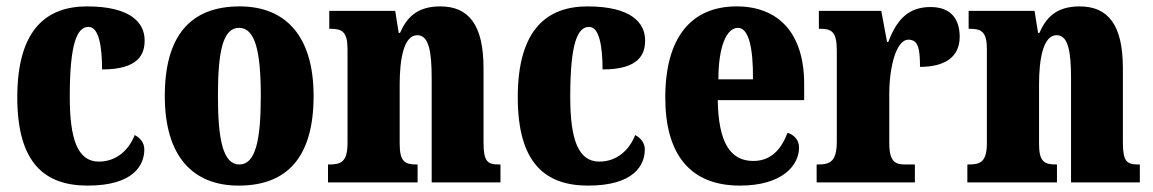

<svg xmlns="http://www.w3.org/2000/svg" viewBox="-20 -570 3602 600"><path d="M254 10C396 10 431 -53 431 -103C431 -124 418 -139 401 -148C382 -100 343 -65 289 -65C223 -65 198 -134 198 -267C198 -436 221 -486 257 -486C289 -486 299 -424 299 -353C415 -353 432 -402 432 -444C432 -499 388 -550 252 -550C130 -550 34 -483 34 -266C34 -59 121 10 254 10Z M726 10C880 10 960 -82 960 -270C960 -458 872 -550 729 -550C575 -550 495 -458 495 -270C495 -82 582 10 726 10ZM728 -56C678 -56 661 -130 661 -270C661 -411 677 -483 727 -483C777 -483 795 -411 795 -270C795 -130 778 -56 728 -56Z M1005 0H1285V-56H1282C1245 -56 1229 -65 1229 -121V-306C1229 -386 1242 -460 1284 -460C1320 -460 1329 -410 1329 -325V0H1544V-56H1540C1503 -56 1491 -65 1491 -126V-357C1491 -492 1445 -550 1356 -550C1283 -550 1251 -515 1230 -467H1226L1215 -536H1009V-480H1013C1049 -480 1066 -471 1066 -416V-124C1066 -65 1047 -56 1009 -56H1005Z M1818 10C1960 10 1995 -53 1995 -103C1995 -124 1982 -139 1965 -148C1946 -100 1907 -65 1853 -65C1787 -65 1762 -134 1762 -267C1762 -436 1785 -486 1821 -486C1853 -486 1863 -424 1863 -353C1979 -353 1996 -402 1996 -444C1996 -499 1952 -550 1816 -550C1694 -550 1598 -483 1598 -266C1598 -59 1685 10 1818 10Z M2292 10C2426 10 2477 -54 2477 -109C2477 -133 2461 -149 2441 -155C2422 -105 2391 -67 2334 -67C2262 -67 2225 -125 2223 -257H2493V-308C2493 -466 2413 -550 2282 -550C2140 -550 2059 -453 2059 -265C2059 -91 2134 10 2292 10ZM2333 -322H2225C2225 -426 2251 -483 2286 -483C2319 -483 2334 -423 2333 -322Z M2532 0H2839V-56H2809C2778 -56 2759 -64 2759 -123V-277C2759 -359 2780 -446 2819 -446C2850 -446 2855 -416 2855 -361C2929 -361 2979 -389 2979 -455C2979 -509 2953 -548 2888 -548C2823 -548 2784 -514 2756 -439H2752L2734 -536H2539V-480H2543C2579 -480 2595 -471 2595 -412V-128C2595 -65 2574 -56 2536 -56H2532Z M3003 0H3283V-56H3280C3243 -56 3227 -65 3227 -121V-306C3227 -386 3240 -460 3282 -460C3318 -460 3327 -410 3327 -325V0H3542V-56H3538C3501 -56 3489 -65 3489 -126V-357C3489 -492 3443 -550 3354 -550C3281 -550 3249 -515 3228 -467H3224L3213 -536H3007V-480H3011C3047 -480 3064 -471 3064 -416V-124C3064 -65 3045 -56 3007 -56H3003Z"/></svg>

Font: Noto Serif Myanmar ExtraCondensed Black
Style: Regular
Weight: 900
Width: 2
Designer: Ben Mitchell and the Monotype Design Team
Foundry: Monotype Imaging Inc.
Version: Version 2.106